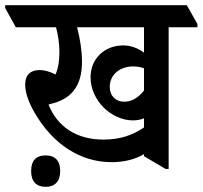

<svg xmlns="http://www.w3.org/2000/svg" viewBox="-69 -644 781 740"><path d="M361 -19C410 -19 452 -30 486 -50V-42L569 7H581V-539H692V-551L651 -624H-49V-613L-8 -539H147C155 -508 160 -475 160 -443C160 -411 156 -382 145 -357C123 -368 103 -374 84 -374C48 -374 28 -355 28 -318C28 -283 45 -240 72 -197C137 -91 238 -19 361 -19ZM443 -180C459 -180 474 -183 486 -188V-153C441 -122 392 -106 330 -106C225 -106 152 -156 118 -241C120 -242 122 -242 124 -243C205 -261 247 -311 247 -406C247 -447 240 -494 228 -539H486V-441C464 -458 435 -469 406 -469C336 -469 280 -420 280 -346C280 -301 300 -261 330 -230C361 -199 403 -180 443 -180ZM354 -309C354 -357 394 -388 444 -388C460 -388 474 -385 486 -381V-295C463 -266 437 -252 410 -252C377 -252 354 -274 354 -309ZM107 76C143 76 163 55 163 15C163 -24 144 -45 107 -45C69 -45 51 -24 51 15C51 55 70 76 107 76Z"/></svg>

Font: Noto Serif Devanagari Condensed SemiBold
Style: Regular
Weight: 600
Width: 3
Designer: Universal Thirst, Indian Type Foundry and the Monotype Design Team
Foundry: Monotype Imaging Inc.
Version: Version 2.004